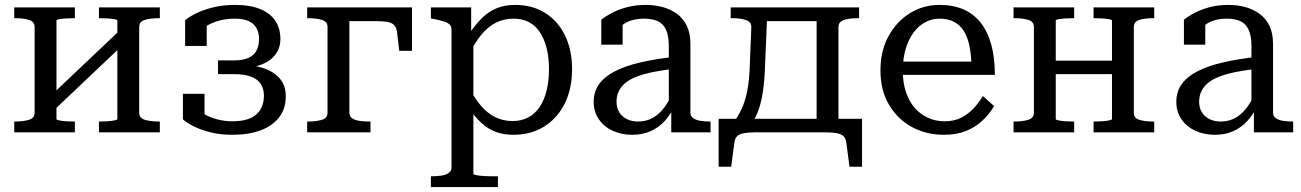

<svg xmlns="http://www.w3.org/2000/svg" viewBox="-20 -539 5300 782"><path d="M121 -80V-429Q121 -451 98 -458Q75 -465 40 -465H38V-509H285V-465H282Q268 -465 251 -464Q234 -463 222 -461Q210 -459 210 -455V-54Q210 -51 222 -48.5Q234 -46 251 -45Q268 -44 282 -44H285V0H38V-44H40Q75 -44 98 -51Q121 -58 121 -80ZM458 -54V-455Q458 -459 445.5 -461Q433 -463 416 -464Q399 -465 385 -465H383V-509H631V-465H629Q593 -465 570 -458Q547 -451 547 -429V-80Q547 -58 570 -51Q593 -44 629 -44H631V0H383V-44H385Q399 -44 416 -45Q433 -46 445.5 -48.5Q458 -51 458 -54ZM189 -80 153 -117 479 -426 515 -389Z M926 -45Q993 -45 1024 -73Q1055 -101 1055 -149Q1055 -177 1042 -197Q1029 -217 1002 -227Q975 -237 934 -237H868V-293H933Q970 -293 992.5 -303.5Q1015 -314 1025 -333.5Q1035 -353 1035 -380Q1035 -419 1011.5 -441Q988 -463 935 -463Q900 -463 869 -454Q838 -445 814.5 -429Q791 -413 777 -391Q775 -403 777.5 -412.5Q780 -422 786.5 -429Q793 -436 802 -440.5Q811 -445 822 -447V-352H734V-456Q748 -469 776.5 -483.5Q805 -498 846 -508.5Q887 -519 939 -519Q999 -519 1040 -502Q1081 -485 1101.5 -454Q1122 -423 1122 -380Q1122 -344 1101.5 -316.5Q1081 -289 1040.5 -274.5Q1000 -260 940 -260L977 -285V-251L947 -276Q993 -276 1029.5 -268Q1066 -260 1091.5 -243.5Q1117 -227 1130.5 -203.5Q1144 -180 1144 -148Q1144 -97 1117.5 -62Q1091 -27 1042.5 -8.5Q994 10 926 10Q876 10 835.5 -0.5Q795 -11 767 -25.5Q739 -40 725 -53V-157H813V-62Q802 -64 793 -68.5Q784 -73 777.5 -80Q771 -87 768.5 -96.5Q766 -106 768 -118Q780 -96 804 -79.5Q828 -63 860.5 -54Q893 -45 926 -45Z M1314 -80V-429Q1314 -451 1291 -458Q1268 -465 1233 -465H1231V-509H1403V-80Q1403 -66 1413.5 -58Q1424 -50 1442.5 -47Q1461 -44 1485 -44H1489V0H1231V-44H1233Q1268 -44 1291 -51Q1314 -58 1314 -80ZM1361 -453V-509H1658V-332H1606L1597 -410Q1594 -428 1584.5 -437.5Q1575 -447 1556.5 -450Q1538 -453 1507 -453Z M2008 223H1735V179H1737Q1761 179 1779.5 176Q1798 173 1808.5 165Q1819 157 1819 143V-417Q1819 -432 1811 -439.5Q1803 -447 1786.5 -452Q1770 -457 1745 -462L1735 -464V-509H1899V-383L1908 -372V169Q1908 172 1921 174.5Q1934 177 1950.5 178Q1967 179 1980 179H2008ZM2071 10Q2030 10 1998.5 -2Q1967 -14 1940.5 -38.5Q1914 -63 1888 -101L1890 -184Q1913 -138 1939.5 -107.5Q1966 -77 1998 -61.5Q2030 -46 2067 -46Q2104 -46 2132 -61Q2160 -76 2178.5 -104Q2197 -132 2206.5 -171Q2216 -210 2216 -257Q2216 -305 2206.5 -342.5Q2197 -380 2179 -407.5Q2161 -435 2134 -449Q2107 -463 2072 -463Q2032 -463 1999.5 -446.5Q1967 -430 1940 -397Q1913 -364 1890 -317L1888 -397Q1916 -439 1943 -465.5Q1970 -492 2003 -505.5Q2036 -519 2078 -519Q2148 -519 2200 -486.5Q2252 -454 2281 -395Q2310 -336 2310 -257Q2310 -178 2280.5 -118Q2251 -58 2197 -24Q2143 10 2071 10Z M2731 -308V-259Q2681 -254 2641.5 -246Q2602 -238 2573.5 -227Q2545 -216 2527 -201Q2509 -186 2500 -167Q2491 -148 2491 -125Q2491 -100 2502 -82Q2513 -64 2533 -54Q2553 -44 2579 -44Q2614 -44 2641.5 -60.5Q2669 -77 2690.5 -108Q2712 -139 2728 -180L2729 -113Q2714 -76 2689 -48Q2664 -20 2630.5 -5Q2597 10 2555 10Q2512 10 2476.5 -6Q2441 -22 2419.5 -52.5Q2398 -83 2398 -124Q2398 -165 2419.5 -195.5Q2441 -226 2483 -248Q2525 -270 2587 -284.5Q2649 -299 2731 -308ZM2714 0V-106L2704 -109V-351Q2704 -393 2692.5 -418Q2681 -443 2658.5 -453Q2636 -463 2604 -463Q2555 -463 2523.5 -443Q2492 -423 2472 -396Q2471 -408 2474 -418Q2477 -428 2483 -436.5Q2489 -445 2497.5 -450.5Q2506 -456 2516 -460V-357H2429V-459Q2444 -471 2469.5 -485Q2495 -499 2531 -509Q2567 -519 2610 -519Q2646 -519 2678 -510.5Q2710 -502 2736 -483.5Q2762 -465 2777 -434.5Q2792 -404 2792 -360V-80Q2792 -66 2803 -58Q2814 -50 2832 -47Q2850 -44 2874 -44V0Z M3306 0V-509H3479V-465H3477Q3453 -465 3434.5 -462Q3416 -459 3405.5 -451.5Q3395 -444 3395 -429V0ZM3084 -453V-509H3353V-453ZM3427 43Q3425 25 3416 16Q3407 7 3388.5 3.5Q3370 0 3340 0H3058Q3028 0 3009.5 3.5Q2991 7 2982 16Q2973 25 2971 43L2958 140H2907V-55H3491V140H3440ZM3034 -276 3040 -427Q3041 -449 3019 -457Q2997 -465 2962 -465H2956V-509H3106L3096 -272Q3094 -210 3087 -164.5Q3080 -119 3068 -87Q3056 -55 3036 -32H2962Q2985 -62 3000 -94Q3015 -126 3023.5 -169Q3032 -212 3034 -276Z M3657 -250Q3657 -202 3670 -163.5Q3683 -125 3706 -99Q3729 -73 3760 -59Q3791 -45 3827 -45Q3868 -45 3897.5 -61Q3927 -77 3948 -100.5Q3969 -124 3983 -148L4029 -107Q4010 -75 3981.5 -48Q3953 -21 3914.5 -5.5Q3876 10 3825 10Q3752 10 3693.5 -22Q3635 -54 3600.5 -113Q3566 -172 3566 -252Q3566 -331 3598.5 -391Q3631 -451 3685.5 -485Q3740 -519 3807 -519Q3862 -519 3903.5 -501Q3945 -483 3973.5 -447.5Q4002 -412 4017 -358.5Q4032 -305 4032 -234H3639V-288H3965L3937 -267Q3936 -317 3928 -354Q3920 -391 3904 -415Q3888 -439 3864 -451Q3840 -463 3807 -463Q3776 -463 3748.5 -448.5Q3721 -434 3700.5 -406Q3680 -378 3668.5 -339Q3657 -300 3657 -250Z M4191 -80V-429Q4191 -451 4168 -458Q4145 -465 4110 -465H4108V-509H4355V-465H4352Q4338 -465 4321 -464Q4304 -463 4292 -461Q4280 -459 4280 -455V-54Q4280 -51 4292 -48.5Q4304 -46 4321 -45Q4338 -44 4352 -44H4355V0H4108V-44H4110Q4145 -44 4168 -51Q4191 -58 4191 -80ZM4509 -54V-455Q4509 -459 4496.5 -461Q4484 -463 4467 -464Q4450 -465 4436 -465H4434V-509H4681V-465H4679Q4643 -465 4620.5 -458Q4598 -451 4598 -429V-80Q4598 -58 4620.5 -51Q4643 -44 4679 -44H4681V0H4434V-44H4436Q4450 -44 4467 -45Q4484 -46 4496.5 -48.5Q4509 -51 4509 -54ZM4255 -237V-292H4546V-237Z M5104 -308V-259Q5054 -254 5014.5 -246Q4975 -238 4946.5 -227Q4918 -216 4900 -201Q4882 -186 4873 -167Q4864 -148 4864 -125Q4864 -100 4875 -82Q4886 -64 4906 -54Q4926 -44 4952 -44Q4987 -44 5014.5 -60.5Q5042 -77 5063.5 -108Q5085 -139 5101 -180L5102 -113Q5087 -76 5062 -48Q5037 -20 5003.5 -5Q4970 10 4928 10Q4885 10 4849.5 -6Q4814 -22 4792.5 -52.5Q4771 -83 4771 -124Q4771 -165 4792.5 -195.5Q4814 -226 4856 -248Q4898 -270 4960 -284.5Q5022 -299 5104 -308ZM5087 0V-106L5077 -109V-351Q5077 -393 5065.5 -418Q5054 -443 5031.5 -453Q5009 -463 4977 -463Q4928 -463 4896.5 -443Q4865 -423 4845 -396Q4844 -408 4847 -418Q4850 -428 4856 -436.5Q4862 -445 4870.5 -450.5Q4879 -456 4889 -460V-357H4802V-459Q4817 -471 4842.5 -485Q4868 -499 4904 -509Q4940 -519 4983 -519Q5019 -519 5051 -510.5Q5083 -502 5109 -483.5Q5135 -465 5150 -434.5Q5165 -404 5165 -360V-80Q5165 -66 5176 -58Q5187 -50 5205 -47Q5223 -44 5247 -44V0Z"/></svg>

Font: Roboto Serif 28pt
Style: Regular
Weight: 400
Designer: Greg Gazdowicz
Foundry: Commercial Type
Version: Version 1.008